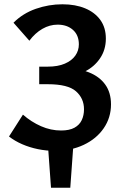

<svg xmlns="http://www.w3.org/2000/svg" viewBox="-20 -691 582 896"><path d="M218 185 203 -23H323L308 185ZM236 13Q196 13 157 5Q118 -3 83.5 -18Q49 -33 22 -54L87 -156Q126 -122 171.5 -102Q217 -82 265 -82Q304 -82 327.5 -95Q351 -108 361.5 -130.5Q372 -153 372 -181Q372 -232 334.5 -265Q297 -298 203 -298H163V-380H203Q250 -380 282.5 -394Q315 -408 331.5 -431.5Q348 -455 348 -484Q348 -527 320.5 -551.5Q293 -576 249 -576Q212 -576 178 -556.5Q144 -537 117 -501L43 -585Q87 -629 147.5 -650Q208 -671 271 -671Q332 -671 377.5 -652Q423 -633 448.5 -597.5Q474 -562 474 -511Q474 -459 447 -419Q420 -379 375.5 -357Q331 -335 277 -335V-373Q345 -373 394.5 -353.5Q444 -334 471 -296.5Q498 -259 498 -204Q498 -142 464 -92.5Q430 -43 370.5 -15Q311 13 236 13Z"/></svg>

Font: Ysabeau
Style: Bold
Weight: 700
Designer: Christian Thalmann (Catharsis Fonts)
Version: Version 2.000;gftools[0.9.27.dev2+g8671c4b]